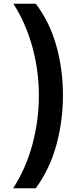

<svg xmlns="http://www.w3.org/2000/svg" viewBox="-20 -852 426 1037"><path d="M51 165Q121 56 155.5 -73.5Q190 -203 190 -336Q190 -469 155 -597.5Q120 -726 52 -832H173Q249 -732 284.5 -604Q320 -476 320 -338Q320 -199 284.5 -69Q249 61 173 165Z"/></svg>

Font: Noto Sans Gurmukhi
Style: Bold
Weight: 700
Designer: Jelle Bosma - Monotype Design Team
Foundry: Monotype Imaging Inc.
Version: Version 2.004; ttfautohint (v1.8.4.7-5d5b)